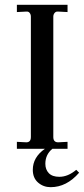

<svg xmlns="http://www.w3.org/2000/svg" viewBox="-20 -617 350 796"><path d="M296 87 308 99Q256 159 190 159Q160 159 138 140Q116 121 116 87Q116 35 166 0H50V-29L89 -27Q108 -27 108 -49V-548Q108 -557 103 -563.5Q98 -570 89 -569L50 -567V-597H260V-567L221 -569Q212 -570 206.5 -563.5Q201 -557 201 -548V-49Q201 -27 221 -27L260 -29V0H197Q168 24 168 62Q168 86 182.5 101Q197 116 226 116Q262 116 296 87Z"/></svg>

Font: Unna
Style: Regular
Weight: 400
Designer: Jorge de Buen U.
Foundry: Omnibus-Type
Version: Version 2.006;PS 002.006;hotconv 1.0.70;makeotf.lib2.5.58329